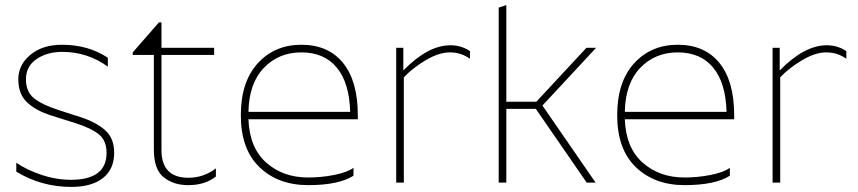

<svg xmlns="http://www.w3.org/2000/svg" viewBox="-20 -718 3372 755"><path d="M298 -257Q359 -237 394 -205.5Q429 -174 429 -117Q429 -53 385 -18Q341 17 260 17Q143 17 44 -43V-78Q83 -51 141.5 -31Q200 -11 259 -11Q399 -11 399 -117Q399 -165 369 -189.5Q339 -214 276 -234L181 -264Q121 -283 86.5 -315.5Q52 -348 52 -406Q52 -463 99.5 -502.5Q147 -542 224 -542Q327 -542 404 -491V-456Q324 -514 225 -514Q165 -514 123.5 -485.5Q82 -457 82 -406Q82 -357 114 -331.5Q146 -306 211 -285Z M829 -24Q787 10 720 10Q662 10 623.5 -21Q585 -52 585 -130V-502H502V-512L605 -630H615V-530H822V-502H615V-128Q615 -19 721 -19Q781 -19 829 -56Z M1370 -27Q1312 10 1192 10Q1074 10 1000.5 -60.5Q927 -131 927 -265Q927 -396 993.5 -469Q1060 -542 1165 -542Q1271 -542 1329 -470.5Q1387 -399 1387 -265V-249H957Q961 -137 1027 -78.5Q1093 -20 1192 -20Q1243 -20 1294 -30Q1345 -40 1370 -58ZM1165 -512Q1076 -512 1017.5 -451Q959 -390 957 -278H1357Q1354 -392 1304.5 -452Q1255 -512 1165 -512Z M1538 -530H1566V-441Q1663 -540 1751 -540Q1794 -540 1828 -517V-487Q1793 -512 1749 -512Q1706 -512 1654.5 -481.5Q1603 -451 1568 -414V0H1538Z M1941 -688 1971 -698V-318H2089L2286 -530H2324L2113 -303L2322 0H2287L2087 -290H1971V0H1941Z M2850 -27Q2792 10 2672 10Q2554 10 2480.5 -60.5Q2407 -131 2407 -265Q2407 -396 2473.5 -469Q2540 -542 2645 -542Q2751 -542 2809 -470.5Q2867 -399 2867 -265V-249H2437Q2441 -137 2507 -78.5Q2573 -20 2672 -20Q2723 -20 2774 -30Q2825 -40 2850 -58ZM2645 -512Q2556 -512 2497.5 -451Q2439 -390 2437 -278H2837Q2834 -392 2784.5 -452Q2735 -512 2645 -512Z M3018 -530H3046V-441Q3143 -540 3231 -540Q3274 -540 3308 -517V-487Q3273 -512 3229 -512Q3186 -512 3134.5 -481.5Q3083 -451 3048 -414V0H3018Z"/></svg>

Font: Roundo ExtraLight
Style: Regular
Weight: 250
Designer: Namrata Goyal (Gurmukhi), Shiva Nallaperumal (Latin)
Foundry: Indian Type Foundry
Version: Version 1.000;PS 1.0;hotconv 1.0.88;makeotf.lib2.5.647800